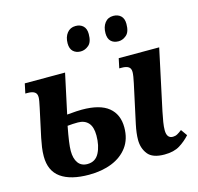

<svg xmlns="http://www.w3.org/2000/svg" viewBox="-110 -872 1030 999"><g transform="rotate(-15 405.0 -373.0)"><path d="M656 10Q592 10 567 -22Q542 -54 542 -99Q542 -134 552 -181L597 -389Q601 -407 603.5 -423Q606 -439 606 -448Q606 -468 593.5 -476Q581 -484 558 -484H544L555 -536H773L703 -209Q697 -180 693 -155.5Q689 -131 689 -112Q689 -68 722 -68Q735 -68 746 -74Q757 -80 771 -91L795 -57Q771 -30 739 -10Q707 10 656 10ZM250 10Q151 10 98.5 -27.5Q46 -65 46 -143Q46 -167 49.5 -191.5Q53 -216 58 -240L91 -393Q95 -411 97.5 -425.5Q100 -440 100 -448Q100 -468 87 -476Q74 -484 51 -484H38L49 -536H266L220 -322Q251 -325 270 -326Q289 -327 300 -327Q397 -327 443.5 -289Q490 -251 490 -181Q490 -118 458.5 -75.5Q427 -33 373 -11.5Q319 10 250 10ZM256 -46Q299 -46 319 -84Q339 -122 339 -178Q339 -224 319 -246Q299 -268 263 -268Q236 -268 207 -265Q198 -218 193.5 -186Q189 -154 189 -134Q189 -93 206 -69.5Q223 -46 256 -46ZM578 -621Q552 -621 537 -635.5Q522 -650 522 -679Q522 -713 538.5 -734.5Q555 -756 584 -756Q609 -756 624.5 -741.5Q640 -727 640 -698Q640 -655 620 -638Q600 -621 578 -621ZM374 -621Q349 -621 333.5 -635.5Q318 -650 318 -679Q318 -713 335 -734.5Q352 -756 381 -756Q406 -756 421.5 -741.5Q437 -727 437 -698Q437 -655 417 -638Q397 -621 374 -621Z"/></g></svg>

Font: Noto Serif SemiCondensed
Style: Bold Italic
Weight: 700
Width: 4
Italic angle: -12°
Designer: Monotype Design Team
Foundry: Monotype Imaging Inc.
Version: Version 2.014